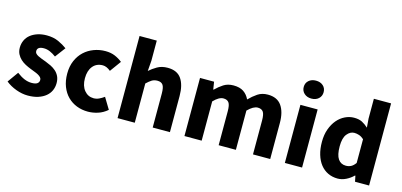

<svg xmlns="http://www.w3.org/2000/svg" viewBox="-65 -1146 3317 1583"><g transform="rotate(15 1593.5 -355.0)"><path d="M211 12Q162 12 110.5 -7Q59 -26 21 -57L87 -149Q121 -123 152 -110Q183 -97 215 -97Q248 -97 263 -108Q278 -119 278 -139Q278 -151 269.5 -160.5Q261 -170 246.5 -178Q232 -186 214 -192.5Q196 -199 177 -207Q154 -216 131 -228Q108 -240 89 -257.5Q70 -275 58 -298.5Q46 -322 46 -353Q46 -387 59.5 -416Q73 -445 98 -465Q123 -485 158 -496.5Q193 -508 236 -508Q293 -508 336 -488.5Q379 -469 411 -445L345 -357Q318 -377 292 -388Q266 -399 240 -399Q184 -399 184 -360Q184 -348 192 -339.5Q200 -331 213.5 -324Q227 -317 244.5 -310.5Q262 -304 281 -297Q305 -288 328.5 -276.5Q352 -265 371.5 -248Q391 -231 403 -206.5Q415 -182 415 -148Q415 -114 402 -85Q389 -56 363 -34.5Q337 -13 299 -0.5Q261 12 211 12Z M724 12Q672 12 627.5 -5.5Q583 -23 550 -56Q517 -89 498 -137.5Q479 -186 479 -248Q479 -310 500 -358.5Q521 -407 556.5 -440Q592 -473 639 -490.5Q686 -508 737 -508Q783 -508 818.5 -493Q854 -478 882 -455L813 -360Q778 -389 746 -389Q692 -389 661 -351Q630 -313 630 -248Q630 -183 661.5 -145Q693 -107 741 -107Q765 -107 787.5 -117.5Q810 -128 830 -143L888 -47Q851 -15 808 -1.5Q765 12 724 12Z M975 0V-701H1122V-529L1115 -440Q1143 -465 1180 -486.5Q1217 -508 1268 -508Q1349 -508 1385.5 -455Q1422 -402 1422 -308V0H1275V-289Q1275 -343 1260.5 -363Q1246 -383 1214 -383Q1186 -383 1166 -370.5Q1146 -358 1122 -335V0Z M1546 0V-496H1666L1676 -432H1680Q1711 -463 1746 -485.5Q1781 -508 1830 -508Q1883 -508 1915.5 -486.5Q1948 -465 1967 -425Q2000 -459 2036.5 -483.5Q2073 -508 2123 -508Q2203 -508 2240.5 -454.5Q2278 -401 2278 -308V0H2131V-289Q2131 -343 2116.5 -363Q2102 -383 2070 -383Q2033 -383 1985 -335V0H1838V-289Q1838 -343 1823.5 -363Q1809 -383 1777 -383Q1739 -383 1693 -335V0Z M2403 0V-496H2550V0ZM2476 -569Q2439 -569 2415 -590.5Q2391 -612 2391 -646Q2391 -680 2415 -701Q2439 -722 2476 -722Q2514 -722 2537.5 -701Q2561 -680 2561 -646Q2561 -612 2537.5 -590.5Q2514 -569 2476 -569Z M2856 12Q2810 12 2772.5 -6Q2735 -24 2708.5 -57.5Q2682 -91 2667.5 -139Q2653 -187 2653 -248Q2653 -309 2670.5 -357Q2688 -405 2716.5 -438.5Q2745 -472 2782.5 -490Q2820 -508 2859 -508Q2901 -508 2928 -494Q2955 -480 2981 -456L2975 -532V-701H3122V0H3002L2992 -49H2988Q2962 -23 2927 -5.5Q2892 12 2856 12ZM2894 -108Q2918 -108 2937.5 -118Q2957 -128 2975 -153V-356Q2955 -374 2934 -381Q2913 -388 2893 -388Q2858 -388 2831 -354.5Q2804 -321 2804 -250Q2804 -176 2827.5 -142Q2851 -108 2894 -108Z"/></g></svg>

Font: TypoPRO Source Sans Pro
Style: Bold
Weight: 700
Designer: Paul D. Hunt
Foundry: Adobe Systems Incorporated
Version: Version 2.020;PS 2.000;hotconv 1.0.86;makeotf.lib2.5.63406